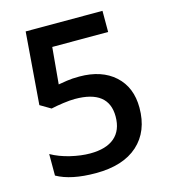

<svg xmlns="http://www.w3.org/2000/svg" viewBox="-108 -800 788 896"><g transform="rotate(-15 285.5 -352.0)"><path d="M286.1 -445.8Q394 -445.8 457 -388.7Q520 -331.5 520 -232.9Q520 -118.7 448.5 -54.4Q377 9.8 245.1 9.8Q125.5 9.8 57.1 -28.8V-132.8Q96.7 -110.4 147.9 -98.1Q199.2 -85.9 243.2 -85.9Q320.8 -85.9 361.3 -120.6Q401.9 -155.3 401.9 -222.2Q401.9 -350.1 238.8 -350.1Q215.8 -350.1 182.1 -345.5Q148.4 -340.8 123 -335L71.8 -365.2L99.1 -713.9H470.2V-611.8H200.2L184.1 -435.1Q201.2 -438 225.8 -441.9Q250.5 -445.8 286.1 -445.8Z"/></g></svg>

Font: f1_31487          
Style: Regular
Weight: 600
Foundry: Ascender Corporation
Version: Version 1.10